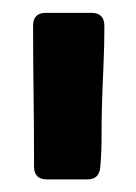

<svg xmlns="http://www.w3.org/2000/svg" viewBox="-20 -773 212 300"><path d="M123 -752.9Q143.1 -752.9 143.1 -732.4Q143.1 -700.7 141.6 -668.5Q140.1 -636.2 139.2 -604.5Q138.7 -582 138.7 -558.6Q138.7 -535.2 136.7 -512.2Q135.3 -492.7 116.7 -492.7H53.2Q33.2 -492.7 33.2 -512.7Q33.2 -567.9 32.5 -623Q31.7 -678.2 31.7 -732.9Q31.7 -752.9 51.8 -752.9Z"/></svg>

Font: Belanosima
Style: Regular
Weight: 400
Designer: The DocRepair Project, Santiago Orozco
Foundry: Google
Version: Version 2.000